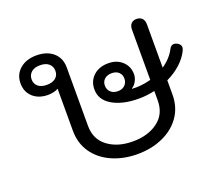

<svg xmlns="http://www.w3.org/2000/svg" viewBox="-102 -734 1038 895"><g transform="rotate(-20 417.0 -287.0)"><path d="M806 -387Q806 -382 802 -372Q787 -340 757 -312.5Q727 -285 687 -266V-196Q687 -133 654.5 -86.5Q622 -40 565.5 -15Q509 10 440 10Q371 10 314.5 -15Q258 -40 225.5 -86.5Q193 -133 193 -196V-404Q185 -399 171 -395.5Q157 -392 143 -392Q96 -392 67.5 -418Q39 -444 39 -486Q39 -530 70.5 -557Q102 -584 152 -584Q205 -584 236 -556.5Q267 -529 267 -483V-193Q267 -126 316 -89.5Q365 -53 440 -53Q515 -53 564 -89.5Q613 -126 613 -193V-240Q574 -231 534 -231Q454 -231 403.5 -260.5Q353 -290 353 -342Q353 -383 381 -409Q409 -435 455 -435Q497 -435 524 -410Q551 -385 551 -346Q551 -329 542 -312Q533 -295 519 -287V-285Q565 -282 613 -295V-544Q613 -563 622.5 -573.5Q632 -584 649 -584Q667 -584 677 -573.5Q687 -563 687 -544V-329Q730 -358 751 -399Q759 -415 774 -415Q780 -415 790 -410Q806 -401 806 -387ZM212 -486Q212 -508 196.5 -521.5Q181 -535 153 -535Q125 -535 109.5 -521.5Q94 -508 94 -486Q94 -464 109.5 -451Q125 -438 153 -438Q181 -438 196.5 -451Q212 -464 212 -486ZM502 -342Q502 -362 489 -374Q476 -386 454 -386Q432 -386 418.5 -374Q405 -362 405 -342Q405 -322 418.5 -309.5Q432 -297 454 -297Q476 -297 489 -310Q502 -323 502 -342Z"/></g></svg>

Font: Kodchasan
Style: Regular
Weight: 400
Version: Version 1.000; ttfautohint (v1.6)